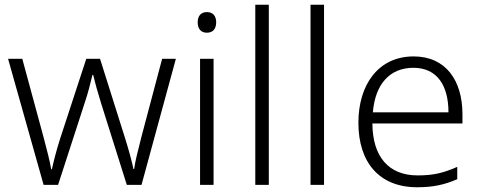

<svg xmlns="http://www.w3.org/2000/svg" viewBox="-20 -780 2027 810"><path d="M406 -346 515 0H577L722 -532H664L577 -204C562 -145 550 -99 546 -67H543C536 -101 523 -148 508 -196L402 -532H344L234 -196C217 -143 206 -98 199 -66H196C190 -101 179 -144 163 -204L74 -532H14L164 0H225L337 -345C352 -389 362 -431 370 -464H373C381 -431 392 -391 406 -346Z M853 -729C828 -729 814 -713 814 -686C814 -658 828 -642 853 -642C878 -642 892 -658 892 -686C892 -713 878 -729 853 -729ZM881 -532H824V0H881Z M1114 0V-760H1057V0Z M1347 0V-760H1290V0Z M1725 -542C1577 -542 1492 -424 1492 -262C1492 -95 1580 10 1740 10C1808 10 1856 -1 1909 -24V-76C1850 -50 1808 -40 1742 -40C1620 -40 1552 -118 1551 -259H1931V-298C1931 -440 1861 -542 1725 -542ZM1724 -494C1825 -494 1872 -418 1872 -306H1553C1563 -427 1626 -494 1724 -494Z"/></svg>

Font: Noto Sans Meetei Mayek Light
Style: Regular
Weight: 300
Designer: Monotype Design Team and Neelakash Kshetrimayum
Foundry: Monotype Imaging Inc.
Version: Version 2.002